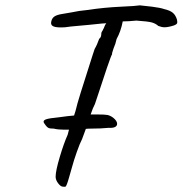

<svg xmlns="http://www.w3.org/2000/svg" viewBox="-20 -654 683 718"><path d="M643 -571Q643 -567 640.5 -564.5Q638 -562 635 -561Q632 -560 631 -559Q609 -552 595 -552Q585 -552 572 -557Q562 -566 548 -570Q534 -574 490 -577Q461 -574 439 -574Q432 -537 416 -508Q412 -489 405 -474Q398 -454 399 -451Q396 -447 380 -400.5Q364 -354 350 -310Q340 -279 335 -265Q327 -250 319 -226H343Q372 -226 382 -224Q392 -222 403 -214Q418 -202 418 -191Q418 -183 410 -179Q402 -175 387 -176Q357 -173 319 -173Q308 -173 301 -172L287 -134Q279 -119 267.5 -86.5Q256 -54 249 -28L239 7Q234 25 230.5 34Q227 43 225 44Q223 45 215 44Q207 44 197.5 31.5Q188 19 188 7Q188 -15 203.5 -67Q219 -119 233 -150L238 -169H221Q197 -169 181 -173Q167 -173 161.5 -175.5Q156 -178 151 -185Q143 -195 143 -199Q143 -205 154.5 -208.5Q166 -212 197 -215Q240 -221 257 -222Q263 -240 265 -249Q268 -267 327 -450L334 -471Q343 -486 351 -509Q359 -514 359 -530Q359 -533 362.5 -538Q366 -543 366 -545Q368 -547 370.5 -554.5Q373 -562 377 -566V-567L361 -566L312 -561L290 -559Q232 -554 223 -552Q193 -550 180.5 -555Q168 -560 172 -575Q175 -587 184.5 -593Q194 -599 214 -602Q223 -604 249 -608L276 -613L310 -617Q368 -626 433 -629Q460 -630 478.5 -631.5Q497 -633 503 -634Q517 -633 548.5 -629Q580 -625 594 -620Q616 -615 626.5 -606Q637 -597 642 -580Q643 -576 643 -571Z"/></svg>

Font: Caveat
Style: Regular
Weight: 400
Designer: Pablo Impallari
Foundry: Pablo Impallari
Version: Version 1.500; ttfautohint (v1.6)